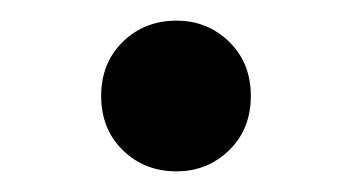

<svg xmlns="http://www.w3.org/2000/svg" viewBox="-20 -413 341 186"><path d="M78 -320Q78 -352 99 -372.5Q120 -393 151 -393Q181 -393 202 -372.5Q223 -352 223 -320Q223 -288 202 -267.5Q181 -247 151 -247Q120 -247 99 -267.5Q78 -288 78 -320Z"/></svg>

Font: MaitreeSemiBold
Style: Regular
Weight: 600
Designer: CadsonDemak Team
Foundry: CadsonDemak
Version: Version 1.000